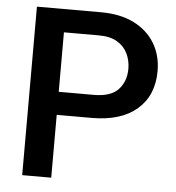

<svg xmlns="http://www.w3.org/2000/svg" viewBox="-51 -759 741 807"><g transform="rotate(5 319.0 -355.5)"><path d="M342.3 -265.1H194.8V0H72.3V-710.9H342.3Q424.8 -710.9 482.4 -681.9Q540 -652.8 570.6 -601.8Q601.1 -550.8 601.1 -485.4Q601.1 -382.3 533.4 -323.7Q465.8 -265.1 342.3 -265.1ZM342.3 -613.3H194.8V-362.3H342.3Q414.6 -362.3 446.3 -396.7Q478 -431.2 478 -484.4Q478 -518.1 464.1 -547.6Q450.2 -577.1 420.4 -595.2Q390.6 -613.3 342.3 -613.3Z"/></g></svg>

Font: Vazirmatn RD Medium
Style: Regular
Weight: 500
Designer: Saber Rastikerdar
Foundry: Saber Rastikerdar
Version: Version 33.003